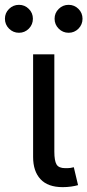

<svg xmlns="http://www.w3.org/2000/svg" viewBox="-60 -771 361 795"><path d="M199.7 3.9Q138.2 3.9 107.7 -29.1Q77.1 -62 77.1 -121.1V-545.9H165V-143.1Q165 -105.5 174.1 -90.1Q183.1 -74.7 210.4 -74.7Q224.6 -74.7 231.9 -75.7Q239.3 -76.7 245.6 -78.6L263.2 -4.4Q251.5 -1 234.4 1.5Q217.3 3.9 199.7 3.9ZM224.1 -635.3Q200.2 -635.3 183.1 -652.3Q166 -669.4 166 -693.4Q166 -717.3 183.1 -734.1Q200.2 -751 224.1 -751Q248 -751 264.9 -734.1Q281.7 -717.3 281.7 -693.4Q281.7 -669.4 264.9 -652.3Q248 -635.3 224.1 -635.3ZM18.6 -635.3Q-5.4 -635.3 -22.5 -652.3Q-39.6 -669.4 -39.6 -693.4Q-39.6 -717.3 -22.5 -734.1Q-5.4 -751 18.6 -751Q42.5 -751 59.3 -734.1Q76.2 -717.3 76.2 -693.4Q76.2 -669.4 59.3 -652.3Q42.5 -635.3 18.6 -635.3Z"/></svg>

Font: Adwaita Sans
Style: Regular
Weight: 400
Designer: Rasmus Andersson
Foundry: rsms
Version: Version 4.001;git-9221beed3